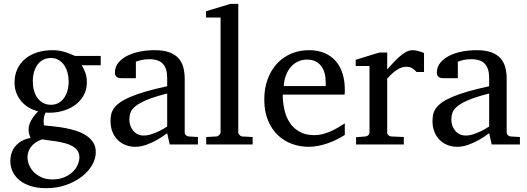

<svg xmlns="http://www.w3.org/2000/svg" viewBox="-20 -757 2761 1006"><path d="M396 66.9Q396 46.4 385.7 32Q375.5 17.6 358.6 8.3Q341.8 -1 320.6 -6.6Q299.3 -12.2 277.6 -15.9Q255.9 -19.5 235.6 -21.7Q215.3 -23.9 200.2 -26.9Q178.2 -19 163.6 -8.1Q148.9 2.9 140.1 15.6Q131.3 28.3 127.7 41.5Q124 54.7 124 66.9Q124 85 131.8 105.5Q139.6 126 155.8 143.1Q171.9 160.2 196.5 171.6Q221.2 183.1 254.9 183.1Q290.5 183.1 317.1 171.6Q343.8 160.2 361.3 143.1Q378.9 126 387.5 105.5Q396 85 396 66.9ZM339.8 -331.1Q339.8 -354.5 333.7 -376.7Q327.6 -398.9 315.9 -415.8Q304.2 -432.6 286.9 -442.9Q269.5 -453.1 247.1 -453.1Q226.1 -453.1 208.5 -444.8Q190.9 -436.5 178.5 -420.7Q166 -404.8 158.9 -381.8Q151.9 -358.9 151.9 -330.1Q151.9 -305.2 158 -283Q164.1 -260.7 176 -244.1Q188 -227.5 205.8 -217.8Q223.6 -208 247.1 -208Q269.5 -208 286.9 -217.8Q304.2 -227.5 315.9 -244.1Q327.6 -260.7 333.7 -283.2Q339.8 -305.7 339.8 -331.1ZM408.2 -415Q419.4 -397 427.2 -375.7Q435.1 -354.5 435.1 -325.2Q435.1 -285.6 417 -254.9Q398.9 -224.1 368.9 -203.6Q338.9 -183.1 300 -173.6Q261.2 -164.1 219.2 -167Q213.4 -157.2 211.2 -146Q209 -134.8 208.7 -125Q208.5 -115.2 209.5 -108.2Q210.4 -101.1 210.9 -100.1Q233.4 -97.7 262.2 -94.7Q291 -91.8 321 -86.2Q351.1 -80.6 380.1 -71.3Q409.2 -62 431.6 -47.1Q454.1 -32.2 468 -11Q481.9 10.3 481.9 40Q481.9 75.7 461.7 109.6Q441.4 143.6 406.2 170.2Q371.1 196.8 323.7 212.9Q276.4 229 222.2 229Q177.2 229 142.3 218.3Q107.4 207.5 83.5 188.5Q59.6 169.4 46.9 143.3Q34.2 117.2 34.2 86.9Q34.2 64.9 40.5 45.2Q46.9 25.4 60.1 9.5Q73.2 -6.3 93 -17.8Q112.8 -29.3 140.1 -34.2Q137.2 -42 135.3 -47.1Q133.3 -52.2 132.1 -56.9Q130.9 -61.5 130.4 -66.7Q129.9 -71.8 129.9 -80.1Q129.9 -99.6 141.8 -123.3Q153.8 -147 180.2 -173.8Q155.3 -179.7 132.8 -192.4Q110.4 -205.1 93.3 -224.4Q76.2 -243.7 66.2 -268.8Q56.2 -293.9 56.2 -324.2Q56.2 -363.8 70.8 -395.3Q85.4 -426.8 111.8 -448.7Q138.2 -470.7 175 -482.4Q211.9 -494.1 256.8 -494.1Q274.4 -494.1 291.3 -491.2Q308.1 -488.3 323 -483.6Q337.9 -479 350.6 -473.6Q363.3 -468.3 373 -463.9H507.8V-415Z M856 -267.1Q788.6 -250 749 -233.4Q709.5 -216.8 689.2 -200Q668.9 -183.1 663.3 -165.8Q657.7 -148.4 657.7 -129.9Q657.7 -114.3 662.8 -99.4Q668 -84.5 677.5 -72.8Q687 -61 700.9 -54Q714.8 -46.9 732.9 -46.9Q752.9 -46.9 774.7 -54.2Q796.4 -61.5 814.5 -70.3Q835.4 -80.6 856 -94.2ZM869.1 0 856 -59.1Q829.6 -39.1 801.8 -23.4Q789.6 -16.6 775.9 -10.3Q762.2 -3.9 747.8 1.2Q733.4 6.3 718.5 9.3Q703.6 12.2 689 12.2Q661.6 12.2 637.9 2.9Q614.3 -6.3 596.7 -23.9Q579.1 -41.5 569.1 -66.4Q559.1 -91.3 559.1 -123Q559.1 -141.6 562.7 -158.2Q566.4 -174.8 577.6 -190.4Q588.9 -206.1 609.1 -220.5Q629.4 -234.9 662.4 -249Q695.3 -263.2 742.9 -277.1Q790.5 -291 856 -305.2V-348.1Q856 -398.4 833.5 -422.6Q811 -446.8 762.7 -446.8Q736.3 -446.8 717.8 -441.9Q699.2 -437 691.9 -434.1V-347.2H619.1Q612.3 -347.2 605.7 -348.1Q599.1 -349.1 593.8 -352.3Q588.4 -355.5 585.2 -361.1Q582 -366.7 582 -376Q582 -406.7 600.6 -429Q619.1 -451.2 648.9 -465.8Q678.7 -480.5 715.8 -487.3Q752.9 -494.1 790 -494.1Q836.4 -494.1 866.9 -482.9Q897.5 -471.7 915.3 -451.7Q933.1 -431.6 940.4 -404.3Q947.8 -377 947.8 -344.2V-64Q947.8 -54.7 953.9 -48.8Q960 -43 968.8 -42L1017.1 -39.1V0Z M1060.5 0V-39.1L1113.8 -42Q1120.6 -42 1128.2 -49.1Q1135.7 -56.2 1135.7 -63V-665H1059.6V-698.2L1187.5 -736.8H1228.5V-63Q1228.5 -56.2 1235.6 -49.1Q1242.7 -42 1249.5 -42L1303.7 -39.1V0Z M1786.6 -49.8Q1765.6 -36.6 1742.9 -25.4Q1720.2 -14.2 1696 -5.9Q1671.9 2.4 1647 7.3Q1622.1 12.2 1596.7 12.2Q1551.3 12.2 1509.3 -3.2Q1467.3 -18.6 1435.3 -49.3Q1403.3 -80.1 1384 -126.7Q1364.7 -173.3 1364.7 -235.8Q1364.7 -294.4 1382.3 -342Q1399.9 -389.6 1431.2 -423.6Q1462.4 -457.5 1505.4 -475.8Q1548.3 -494.1 1599.6 -494.1Q1646 -494.1 1681.2 -478.8Q1716.3 -463.4 1739.7 -436.3Q1763.2 -409.2 1774.9 -371.3Q1786.6 -333.5 1786.6 -289.1V-275.9Q1786.6 -268.1 1785.6 -261.2H1461.4Q1461.4 -223.1 1469.5 -185.1Q1477.5 -147 1496.6 -116.7Q1515.6 -86.4 1547.9 -67.6Q1580.1 -48.8 1628.4 -48.8Q1649.9 -48.8 1670.9 -54.4Q1691.9 -60.1 1712.2 -68.8Q1732.4 -77.6 1751 -88.6Q1769.5 -99.6 1786.6 -110.8ZM1686.5 -328.1Q1686.5 -353 1680.7 -374.3Q1674.8 -395.5 1662.8 -411.1Q1650.9 -426.8 1632.6 -435.8Q1614.3 -444.8 1589.4 -444.8Q1564.5 -444.8 1543 -435.3Q1521.5 -425.8 1505.1 -407.7Q1488.8 -389.6 1478.8 -364Q1468.8 -338.4 1466.8 -306.2H1686.5Z M2162.6 -379.9Q2152.8 -391.1 2140.1 -399.2Q2127.4 -407.2 2108.9 -407.2Q2084.5 -407.2 2059.6 -390.9Q2034.7 -374.5 2008.8 -345.2V-64Q2008.8 -54.7 2014.6 -48.8Q2020.5 -43 2029.8 -42L2095.7 -39.1V0H1845.7V-38.1L1895 -42Q1903.8 -43 1909.9 -48.8Q1916 -54.7 1916 -64V-411.1H1843.8V-443.8L1967.8 -481.9H2008.8V-393.1Q2019.5 -404.8 2034.9 -422.1Q2050.3 -439.5 2067.9 -455.6Q2085.4 -471.7 2104.2 -482.9Q2123 -494.1 2140.6 -494.1Q2148.4 -494.1 2157.2 -492.7Q2166 -491.2 2174.3 -489Q2182.6 -486.8 2189.7 -484.1Q2196.8 -481.4 2201.7 -479V-379.9Z M2543 -267.1Q2475.6 -250 2436 -233.4Q2396.5 -216.8 2376.2 -200Q2356 -183.1 2350.3 -165.8Q2344.7 -148.4 2344.7 -129.9Q2344.7 -114.3 2349.9 -99.4Q2355 -84.5 2364.5 -72.8Q2374 -61 2387.9 -54Q2401.9 -46.9 2419.9 -46.9Q2439.9 -46.9 2461.7 -54.2Q2483.4 -61.5 2501.5 -70.3Q2522.5 -80.6 2543 -94.2ZM2556.2 0 2543 -59.1Q2516.6 -39.1 2488.8 -23.4Q2476.6 -16.6 2462.9 -10.3Q2449.2 -3.9 2434.8 1.2Q2420.4 6.3 2405.5 9.3Q2390.6 12.2 2376 12.2Q2348.6 12.2 2325 2.9Q2301.3 -6.3 2283.7 -23.9Q2266.1 -41.5 2256.1 -66.4Q2246.1 -91.3 2246.1 -123Q2246.1 -141.6 2249.8 -158.2Q2253.4 -174.8 2264.6 -190.4Q2275.9 -206.1 2296.1 -220.5Q2316.4 -234.9 2349.4 -249Q2382.3 -263.2 2429.9 -277.1Q2477.5 -291 2543 -305.2V-348.1Q2543 -398.4 2520.5 -422.6Q2498 -446.8 2449.7 -446.8Q2423.3 -446.8 2404.8 -441.9Q2386.2 -437 2378.9 -434.1V-347.2H2306.2Q2299.3 -347.2 2292.7 -348.1Q2286.1 -349.1 2280.8 -352.3Q2275.4 -355.5 2272.2 -361.1Q2269 -366.7 2269 -376Q2269 -406.7 2287.6 -429Q2306.2 -451.2 2335.9 -465.8Q2365.7 -480.5 2402.8 -487.3Q2439.9 -494.1 2477.1 -494.1Q2523.4 -494.1 2554 -482.9Q2584.5 -471.7 2602.3 -451.7Q2620.1 -431.6 2627.4 -404.3Q2634.8 -377 2634.8 -344.2V-64Q2634.8 -54.7 2640.9 -48.8Q2647 -43 2655.8 -42L2704.1 -39.1V0Z"/></svg>

Font: BabelStone Ogham Lithic
Style: Regular
Weight: 400
Designer: Andrew West
Foundry: BabelStone
Version: Version 1.02 March 14, 2022